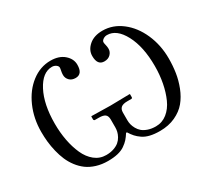

<svg xmlns="http://www.w3.org/2000/svg" viewBox="-131 -879 1216 1112"><g transform="rotate(-30 477.0 -323.0)"><path d="M438 -188Q438 -211.9 425.5 -221.9Q413.1 -231.9 383.8 -231.9H356.9Q354 -231.9 351.6 -234.4Q349.1 -236.8 349.1 -240.2V-258.8L351.1 -261.2Q438 -258.8 477.1 -258.8L606 -261.2L607.9 -258.8V-240.2Q607.9 -231.9 600.1 -231.9H574.2Q544.4 -231.9 531.7 -220.9Q519 -210 519 -188V-136.2Q519 -122.1 522.5 -107.9Q525.9 -93.8 534.7 -77.9Q543.5 -62 557.1 -50.3Q570.8 -38.6 593.5 -30.8Q616.2 -22.9 645 -22.9Q687.5 -22.9 720.7 -49.3Q753.9 -75.7 773.7 -119.9Q793.5 -164.1 803.7 -217.3Q814 -270.5 814 -329.1Q814 -458.5 770.3 -540.8Q726.6 -623 663.1 -623Q648.4 -623 636.7 -614.7Q625 -606.4 625 -596.2Q625 -589.8 628.4 -576.4Q631.8 -563 631.8 -549.8Q631.8 -529.3 616.5 -513.7Q601.1 -498 575.2 -498Q528.8 -498 528.8 -560.1Q528.8 -599.6 562.5 -628.9Q596.2 -658.2 652.8 -658.2Q721.7 -658.2 780 -613.5Q838.4 -568.8 872.1 -492.7Q905.8 -416.5 905.8 -327.1Q905.8 -278.3 898.9 -233.2Q892.1 -188 874.3 -142.3Q856.4 -96.7 828.6 -63.2Q800.8 -29.8 755.6 -8.8Q710.4 12.2 652.8 12.2Q615.7 12.2 587.6 5.6Q559.6 -1 539.8 -14.6Q520 -28.3 507.6 -42.2Q495.1 -56.2 481.9 -77.1H476.1Q462.9 -56.2 450.4 -42.2Q438 -28.3 418.2 -14.6Q398.4 -1 370.4 5.6Q342.3 12.2 305.2 12.2Q263.7 12.2 228.3 1.2Q192.9 -9.8 167.5 -28.6Q142.1 -47.4 122.1 -73.7Q102.1 -100.1 89.4 -129.6Q76.7 -159.2 68.4 -193.6Q60.1 -228 56.6 -260.5Q53.2 -293 53.2 -327.1Q53.2 -416.5 86.7 -492.7Q120.1 -568.8 178.2 -613.5Q236.3 -658.2 305.2 -658.2Q361.8 -658.2 395.5 -628.9Q429.2 -599.6 429.2 -560.1Q429.2 -498 382.8 -498Q356.9 -498 342 -513.4Q327.1 -528.8 327.1 -549.8Q327.1 -563 330.1 -576.4Q333 -589.8 333 -596.2Q333 -606.4 321.3 -614.7Q309.6 -623 294.9 -623Q231.4 -623 188.2 -540.8Q145 -458.5 145 -329.1Q145 -270.5 155 -217.3Q165 -164.1 184.8 -119.9Q204.6 -75.7 237.5 -49.3Q270.5 -22.9 313 -22.9Q341.8 -22.9 364.3 -30.8Q386.7 -38.6 400.4 -50.3Q414.1 -62 422.9 -77.9Q431.6 -93.8 434.8 -107.9Q438 -122.1 438 -136.2Z"/></g></svg>

Font: Common Serif News
Style: Regular
Weight: 450
Designer: Philipp H. Poll, Khaled Hosny
Foundry: Stefan Peev, Context Ltd.
Version: Version 1.026